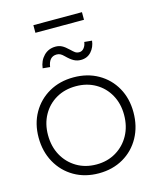

<svg xmlns="http://www.w3.org/2000/svg" viewBox="-127 -949 853 1046"><g transform="rotate(-15 299.5 -426.0)"><path d="M300 10Q222 10 161.5 -25Q101 -60 66.5 -122Q32 -184 32 -263Q32 -341 66.5 -401.5Q101 -462 161.5 -496.5Q222 -531 300 -531Q378 -531 438.5 -496.5Q499 -462 533 -401.5Q567 -341 567 -263Q567 -184 533 -122Q499 -60 438.5 -25Q378 10 300 10ZM300 -40Q362 -40 410.5 -69Q459 -98 486.5 -148Q514 -198 514 -263Q514 -326 486.5 -375.5Q459 -425 410.5 -453Q362 -481 300 -481Q237 -481 188.5 -453Q140 -425 112.5 -375.5Q85 -326 85 -263Q85 -198 112.5 -148Q140 -98 188.5 -69Q237 -40 300 -40ZM365 -612Q344 -612 326 -621.5Q308 -631 284 -655Q274 -665 265 -670Q256 -675 244 -675Q200 -675 192 -618L151 -622Q156 -664 182.5 -691Q209 -718 249 -718Q268 -718 284 -710Q300 -702 324 -679Q334 -669 343.5 -662Q353 -655 367 -655Q383 -655 394 -669Q405 -683 407 -702L450 -698Q446 -662 423.5 -637Q401 -612 365 -612ZM163 -819V-862H437V-819Z"/></g></svg>

Font: Lexend Deca ExtraLight
Style: Regular
Weight: 200
Designer: Bonnie Shaver-Troup, Thomas Jockin
Foundry: Lexend
Version: Version 1.008; ttfautohint (v1.8.4.7-5d5b)